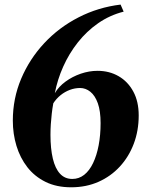

<svg xmlns="http://www.w3.org/2000/svg" viewBox="-20 -782 630 816"><path d="M282.5 14Q220 14 173.5 -9Q127 -32 96.2 -71.5Q65.5 -111 50 -162Q34.5 -213 34.5 -269.5Q34.5 -363.5 70 -447.5Q105.5 -531.5 168 -598.5Q230.5 -665.5 313.8 -708.2Q397 -751 492.5 -762.5L505.5 -732.5Q446.5 -717.5 397.5 -683.5Q348.5 -649.5 311 -602Q273.5 -554.5 248.8 -499.2Q224 -444 213 -386Q229.5 -414 258.5 -435.2Q287.5 -456.5 323.2 -468.8Q359 -481 394.5 -481Q444.5 -481 484 -458.2Q523.5 -435.5 546.5 -393Q569.5 -350.5 569.5 -291.5Q569.5 -226.5 548.5 -171Q527.5 -115.5 489.2 -74Q451 -32.5 398.5 -9.2Q346 14 282.5 14ZM287.5 -21.5Q315.5 -21.5 337.8 -39Q360 -56.5 375.5 -88.8Q391 -121 399.2 -164.2Q407.5 -207.5 407.5 -259Q407.5 -310 395.8 -343Q384 -376 364 -392Q344 -408 320.5 -408Q298 -408 276.8 -400Q255.5 -392 237.5 -377.5Q219.5 -363 206.5 -343Q202.5 -321 200 -299Q197.5 -277 196 -254.8Q194.5 -232.5 194.5 -209Q194.5 -150.5 204.5 -108.2Q214.5 -66 235 -43.8Q255.5 -21.5 287.5 -21.5Z"/></svg>

Font: Merriweather 120pt ExtraBold
Style: Italic
Weight: 800
Italic angle: -7.8°
Version: Version 2.101